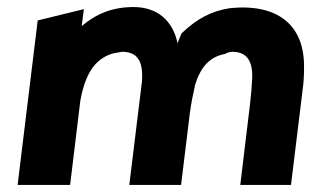

<svg xmlns="http://www.w3.org/2000/svg" viewBox="-20 -515 885 545"><path d="M212 -441 218 -489 87 -457 30 10H179L208 -229C217 -278 231 -311 251 -333C267 -350 289 -363 315 -366C318 -366 323 -368 326 -368C370 -368 387 -342 383 -284L347 10H494L519 -195C523 -224 528 -248 534 -275C550 -326 576 -354 619 -362C624 -365 631 -368 639 -368C680 -368 697 -343 696 -295C695 -273 693 -248 690 -222L662 10H806L839 -260C842 -281 843 -301 843 -320C846 -446 766 -505 634 -492C580 -484 539 -462 495 -420C492 -411 487 -402 484 -392C471 -456 427 -495 359 -495C298 -495 252 -475 212 -441Z"/></svg>

Font: Bluebird
Style: SfBdNrwObl
Weight: 700
Designer: Jasper
Foundry: Cannot Into Space Fonts
Version: Version 0.98